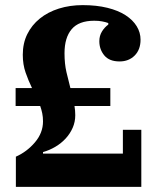

<svg xmlns="http://www.w3.org/2000/svg" viewBox="-20 -730 634 750"><path d="M42 -118Q85 -137 116.5 -174Q148 -211 148 -256Q148 -273 145 -287.5Q142 -302 137 -316H41V-386H105Q91 -415 80 -446.5Q69 -478 69 -516Q69 -561 86.5 -596.5Q104 -632 135.5 -657.5Q167 -683 210 -696.5Q253 -710 303 -710Q357 -710 399.5 -699.5Q442 -689 470.5 -670.5Q499 -652 514 -627.5Q529 -603 529 -575Q529 -536 506 -513Q483 -490 447 -490Q407 -490 387.5 -513.5Q368 -537 368 -569Q368 -590 378 -606.5Q388 -623 403 -634V-640Q392 -644 378.5 -646.5Q365 -649 348 -649Q288 -649 260 -616Q232 -583 232 -522Q232 -481 239.5 -448.5Q247 -416 255 -386H411V-316H271Q274 -298 274 -280Q274 -254 264 -231Q254 -208 236.5 -189Q219 -170 196 -156.5Q173 -143 148 -136V-130H460V-223H532V0H42Z"/></svg>

Font: IBM Plex Serif
Style: Bold
Weight: 700
Designer: Mike Abbink, Paul van der Laan, Pieter van Rosmalen
Foundry: Bold Monday
Version: Version 2.008